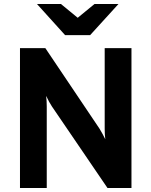

<svg xmlns="http://www.w3.org/2000/svg" viewBox="-20 -941 758 961"><path d="M306 -765 165 -921H285L369 -852L453 -921H573L431 -765ZM518 0 240 -408Q226 -429 211 -461Q214 -436 214 -408V0H80V-700H207L478 -297Q495 -269 507 -244Q504 -268 504 -297V-700H638V0Z"/></svg>

Font: OVRPSS Recut ExtraBold
Style: Regular
Weight: 800
Designer: Giant Group
Foundry: Giant Group
Version: Version 1.001;hotconv 1.0.109;makeotfexe 2.5.65596